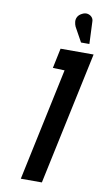

<svg xmlns="http://www.w3.org/2000/svg" viewBox="-99 -949 544 996"><g transform="rotate(10 173.0 -451.5)"><path d="M310 -867Q310 -881 301 -890.5Q292 -900 278.5 -902.5Q265 -905 250 -897Q234 -889 227.5 -876.5Q221 -864 222.5 -850.5Q224 -837 229 -826L271 -750H315ZM150 -595 212 -593 86 0H197L346 -700H172Z"/></g></svg>

Font: Advent Pro
Style: Bold Italic
Weight: 700
Italic angle: -12°
Designer: VivaRado, Andreas Kalpakidis
Foundry: VivaRado, Andreas Kalpakidis
Version: Version 3.000